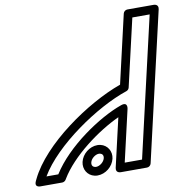

<svg xmlns="http://www.w3.org/2000/svg" viewBox="-95 -979 1085 1098"><g transform="rotate(-10 447.0 -430.0)"><path d="M549.5 -25 618.2 -322.6C618.2 -322.6 630.8 -367.8 585.5 -351.8C453.8 -305.3 255.4 -171.5 163.8 -25H95.1C191.5 -189.2 451.1 -366.3 629.7 -425.8C637.9 -428.5 644.2 -435.5 646.2 -443.9L736.5 -835H837.1L650.1 -25ZM493.7 -5.6C487.1 23 511.9 25 518 25H670C680.8 25 691.7 17.2 694.4 5.6L892.9 -854.4C899.5 -883 874.7 -885 868.6 -885H716.6C705.8 -885 694.9 -877.2 692.2 -865.6L600.6 -468.6C402.3 -398 125.2 -206.5 35.8 -19.9L31.4 -10.8C12.5 28.7 54 25 54 25H177.8C185 25 194.6 20.7 199.3 12.8L202.3 7.8C273.8 -111.8 435.2 -230.7 558.6 -287ZM412.6 -100.8C415.2 -100.8 417.5 -100.5 419.6 -100C432 -97.2 439.6 -87.2 435.8 -70.8C430.9 -49.6 405.8 -29.5 384.6 -29.5C382 -29.5 379.7 -29.8 377.7 -30.2C365.3 -33 357.7 -43 361.5 -59.5C366.3 -80.7 391.5 -100.8 412.6 -100.8ZM412.6 -150.8C366.5 -150.8 323.1 -115.5 312.7 -70.8C303.3 -29.8 326.5 9.5 366.7 18.5C372.5 19.8 378.5 20.5 384.6 20.5C430.8 20.5 474.2 -14.7 484.5 -59.5C494 -100.4 470.7 -139.8 430.6 -148.8C424.8 -150.1 418.8 -150.8 412.6 -150.8Z"/></g></svg>

Font: Stormning Aesir
Style: Bold
Weight: 400
Designer: Robert Jablonski, Mew Too
Foundry: Cannot Into Space Fonts
Version: Version 0.90